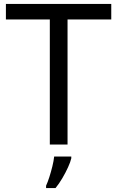

<svg xmlns="http://www.w3.org/2000/svg" viewBox="-20 -827 596 975"><path d="M323 -93H233V-728H10V-807H545V-728H323ZM342 -23Q338 -5 325.5 22.5Q313 50 296.5 78Q280 106 262 128H214V116Q222 99 230.5 72.5Q239 46 246 17.5Q253 -11 255 -32H342Z"/></svg>

Font: Noto Sans Telugu UI
Style: Regular
Weight: 400
Designer: Jelle Bosma - Monotype Design Team
Foundry: Monotype Imaging Inc.
Version: Version 2.005; ttfautohint (v1.8.4.7-5d5b)